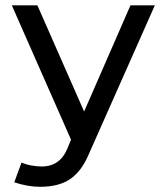

<svg xmlns="http://www.w3.org/2000/svg" viewBox="-20 -696 624 730"><path d="M299.8 -272 476.1 -675.8H568.8L315.9 -106Q289.1 -43.9 246.3 -14.9Q203.6 14.2 132.8 14.2Q85.4 14.2 34.2 -2.9L62 -78.1Q77.1 -70.8 99.1 -66.9Q121.1 -63 138.2 -63Q209 -63 236.8 -132.8L250 -165L24.9 -675.8H122.1Z"/></svg>

Font: ClearSansRegular
Style: Regular
Weight: 400
Foundry: Intel Corporation
Version: Version 1.00